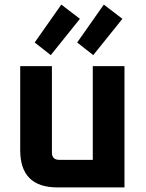

<svg xmlns="http://www.w3.org/2000/svg" viewBox="-20 -816 634 836"><path d="M68 -162V-528H206V-152Q206 -120 238 -120H384V-528H522V0H230Q68 0 68 -162ZM131 -631 247 -796 328 -734 201 -576ZM316 -631 432 -796 513 -734 386 -576Z"/></svg>

Font: Oxanium
Style: Bold
Weight: 700
Designer: Severin Meyer
Version: Version 2.000